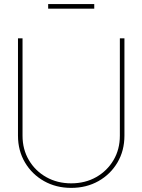

<svg xmlns="http://www.w3.org/2000/svg" viewBox="-20 -916 700 944"><path d="M330.1 7.8Q255.9 7.8 196.5 -25.6Q137.2 -59.1 102.8 -117.2Q68.4 -175.3 68.4 -249V-727.5H90.8V-249Q90.8 -181.6 122.1 -128.7Q153.3 -75.7 207.5 -45.2Q261.7 -14.6 330.1 -14.6Q398.9 -14.6 452.9 -45.2Q506.8 -75.7 538.1 -128.7Q569.3 -181.6 569.3 -249V-727.5H591.8V-249Q591.8 -175.3 557.6 -117.2Q523.4 -59.1 464.1 -25.6Q404.8 7.8 330.1 7.8ZM443.4 -896V-873.5H216.8V-896Z"/></svg>

Font: Inter Display Thin
Style: Regular
Weight: 100
Designer: Rasmus Andersson
Foundry: rsms
Version: Version 4.000;git-a52131595